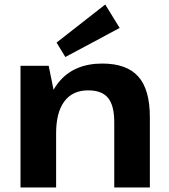

<svg xmlns="http://www.w3.org/2000/svg" viewBox="-20 -832 748 852"><path d="M487 -290Q487 -364 459.5 -397.5Q432 -431 371 -431Q302 -431 265.5 -382Q229 -333 229 -240L173 -159V-228Q173 -384 240.5 -467Q308 -550 434 -550Q542 -550 593.5 -492.5Q645 -435 645 -312V0H487ZM71 -540H196L229 -378V0H71ZM511 -708 270 -579 231 -643 447 -812Z"/></svg>

Font: Pathway Extreme 28pt
Style: Bold
Weight: 700
Designer: Eduardo Rodriguez Tunni
Foundry: Eduardo Rodriguez Tunni
Version: Version 1.001;gftools[0.9.26]